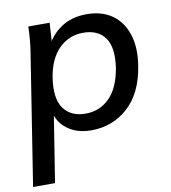

<svg xmlns="http://www.w3.org/2000/svg" viewBox="-82 -584 773 870"><g transform="rotate(-10 304.5 -148.5)"><path d="M0 216 94 -383Q99 -412 101.5 -442.5Q104 -473 105 -504H203L196 -390H181Q207 -447 256 -480Q305 -513 374 -513Q444 -513 491 -480Q538 -447 558 -385.5Q578 -324 564 -239Q544 -117 473.5 -54Q403 9 305 9Q240 9 196 -23.5Q152 -56 142 -112H153L101 216ZM293 -70Q358 -70 403 -115Q448 -160 463 -249Q477 -342 445 -387.5Q413 -433 344 -433Q280 -433 233.5 -388Q187 -343 173 -256Q159 -162 192 -116Q225 -70 293 -70Z"/></g></svg>

Font: Mulish ExtraLight SemiBold
Style: Italic
Weight: 600
Italic angle: -9°
Version: Version 3.603